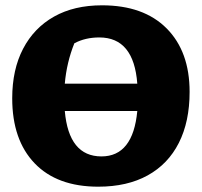

<svg xmlns="http://www.w3.org/2000/svg" viewBox="-20 -690 760 723"><path d="M350 13Q195 13 110.5 -75Q26 -163 26 -320Q26 -428 67 -506.5Q108 -585 183.5 -627.5Q259 -670 364 -670Q521 -670 607.5 -583Q694 -496 694 -344Q694 -232 653.5 -152Q613 -72 536 -29.5Q459 13 350 13ZM260 -527Q231 -455 224 -375H497Q484 -549 354 -549Q301 -549 260 -527ZM362 -101Q481 -101 497 -272H224Q239 -101 362 -101Z"/></svg>

Font: Piazzolla ExtraBold
Style: Regular
Weight: 800
Designer: Juan Pablo del Peral
Foundry: Huerta Tipografica
Version: Version 1.330